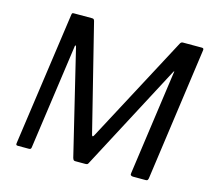

<svg xmlns="http://www.w3.org/2000/svg" viewBox="-105 -871 1116 1000"><g transform="rotate(15 453.0 -371.0)"><path d="M71 0Q64 0 62 -3Q60 -6 62 -17L163 -731Q164 -738 166 -740Q168 -742 174 -742H272Q279 -742 281.5 -739.5Q284 -737 286 -731L429 -157Q431 -148 435 -149Q439 -150 443 -159L747 -731Q752 -742 762 -742H865Q876 -742 874 -730L774 -13Q772 -5 769.5 -2.5Q767 0 759 0H692Q685 0 680.5 -3.5Q676 -7 678 -16L757 -580Q759 -585 757 -585Q755 -585 753 -581L452 -11Q449 -4 445.5 -2Q442 0 434 0H381Q375 0 372 -2.5Q369 -5 366 -14L230 -577Q228 -583 226 -583Q224 -583 223 -578L143 -10Q142 -5 139.5 -2.5Q137 0 130 0H71Z"/></g></svg>

Font: Libre Franklin
Style: Italic
Weight: 400
Italic angle: -8°
Designer: Pablo Impallari, Rodrigo Fuenzalida, Nhung Nguyen
Foundry: Impallari Type
Version: Version 3.000